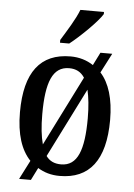

<svg xmlns="http://www.w3.org/2000/svg" viewBox="-56 -808 621 891"><g transform="rotate(5 254.5 -363.0)"><path d="M201 -619V-606H244C295 -646 371 -721 392 -756V-766H282C265 -721 229 -665 201 -619ZM112 -48 67 40H122L151 -18C180 0 213 10 253 10C391 10 464 -81 464 -269C464 -368 441 -440 400 -485L447 -576H392L362 -516C332 -536 296 -547 256 -547C116 -547 44 -456 44 -269C44 -166 68 -94 112 -48ZM326 -454 163 -129C153 -165 148 -211 148 -269C148 -417 177 -492 254 -492C286 -492 309 -480 326 -454ZM255 -44C223 -44 201 -55 185 -77L347 -400C355 -366 360 -322 360 -268C360 -121 332 -44 255 -44Z"/></g></svg>

Font: Noto Serif Condensed Medium
Style: Regular
Weight: 500
Width: 3
Designer: Monotype Design Team
Foundry: Monotype Imaging Inc.
Version: Version 2.015